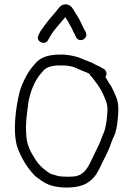

<svg xmlns="http://www.w3.org/2000/svg" viewBox="-20 -885 616 886"><path d="M158 -723C141.5 -693.3 189.2 -672.2 202 -701L208 -711C219.1 -733.2 239.9 -757.2 256 -776L274 -797C276 -799.7 278.3 -802.7 281 -806C289.2 -795 297.5 -779.9 304 -767L312 -753C314.7 -746.3 317.3 -740.3 320 -735L328 -721L331 -713C346.7 -684.8 389.1 -706.5 376 -736C369.3 -747.7 363.2 -760.5 357 -773C346.8 -798.4 330.7 -819.1 318 -842C309.3 -856.7 298.3 -864.3 285 -865C261 -866.3 250.2 -846.8 236 -829L218 -808C209.7 -798.3 194.1 -779.6 186 -768C178 -755.2 170.5 -748.9 163 -734ZM392 -545C396.4 -533.9 406.1 -529.3 412 -519C427.5 -499 445.9 -473.6 456 -450C464.8 -428 476 -411.1 476 -380C476 -373.3 475.7 -366.7 475 -360L473 -338C471.5 -321.8 468.7 -306.7 465 -292C461.5 -274.6 455.7 -268.2 450 -251C439.8 -220.5 425.1 -194.8 412 -167C390.4 -123.8 374.5 -70 310 -70C302 -69.3 292.7 -69.3 282 -70C261.4 -70 249.4 -71.4 234 -77C215.2 -81.7 212.3 -82.5 197 -94C173.5 -110.8 160 -124 144 -148C122.8 -182.4 103.1 -211.6 101 -265C97 -318.5 105.1 -365 111 -412C119.5 -460 136.2 -502.2 160 -535L180 -559C195.8 -577 222.2 -583 255.5 -583H274C289.4 -583 318.6 -578.1 331 -571C348.5 -562.2 374 -554 392 -545ZM409 -593C392.8 -601.6 369.8 -607.6 353 -616C333.4 -625.1 300.9 -630.7 276 -633H256C203.5 -633 166.3 -620.9 142 -591C126.3 -573.9 111 -554 100 -532C89.2 -511.5 74.5 -479.9 69 -455C53.6 -389.7 37.7 -283.6 59 -209C78.2 -154.7 106.2 -108.8 143 -72C153.6 -63.8 182.4 -42 196 -37C244.1 -13 338.8 -12.9 382 -40.5C408.9 -57.7 423.6 -76.2 439 -107C455.2 -142.7 472 -170.9 486 -206C492.2 -221.4 497.6 -241.1 505 -254C515 -274.1 521 -306.1 523 -332L525 -356C525.7 -364 526 -372 526 -380C526 -398.1 523.9 -415.3 519 -430C511.7 -450 501.7 -471.6 492 -489C483.3 -499.4 474.3 -518.5 466 -530C466.7 -531.3 467.3 -532 468 -532C475.5 -545.6 469.4 -561.2 459 -567L450 -572C439.4 -579.1 420.5 -585.7 409 -593Z"/></svg>

Font: HoneyBee
Style: Book
Weight: 300
Foundry: Cannot Into Space Fonts
Version: Version 0.89